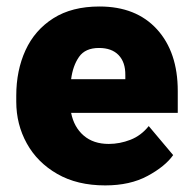

<svg xmlns="http://www.w3.org/2000/svg" viewBox="-20 -558 585 588"><path d="M302.2 9.8Q216.3 9.8 155.3 -25.4Q94.2 -60.5 62 -118.9Q29.8 -177.2 29.8 -246.6V-265.1Q29.8 -342.3 58.1 -404.1Q86.4 -465.8 143.3 -502Q200.2 -538.1 284.7 -538.1Q397 -538.1 460.7 -468.3Q524.4 -398.4 524.4 -279.3V-212.4H197.8Q206.5 -168.5 236.3 -142.8Q266.1 -117.2 313 -117.2Q346.7 -117.2 379.4 -129.9Q412.1 -142.6 435.5 -171.9L510.3 -83Q485.8 -48.3 432.1 -19.3Q378.4 9.8 302.2 9.8ZM283.2 -411.1Q241.2 -411.1 222.2 -384Q203.1 -356.9 197.8 -315.4H363.8V-328.1Q364.3 -367.2 343.3 -389.2Q322.3 -411.1 283.2 -411.1Z"/></svg>

Font: Vazirmatn RD UI Black
Style: Regular
Weight: 900
Designer: Saber Rastikerdar
Foundry: Saber Rastikerdar
Version: Version 33.003